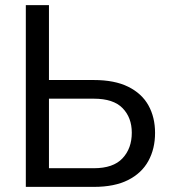

<svg xmlns="http://www.w3.org/2000/svg" viewBox="-20 -731 667 751"><path d="M347 -73Q423 -73 459.2 -111.8Q495.5 -150.5 495.5 -212Q495.5 -271 459.5 -308Q423.5 -345 347 -345H171.5V-73ZM347 0H81V-711H171.5V-418H347Q428 -418 481.2 -391.8Q534.5 -365.5 560.5 -319Q586.5 -272.5 586.5 -211Q586.5 -149 560.2 -101.2Q534 -53.5 481 -26.8Q428 0 347 0Z"/></svg>

Font: Roberto Sans
Style: Regular
Weight: 400
Designer: Google (font) & Cristiano Sobral (main changes)
Version: Version 1.500; ttfautohint (v1.8.4.7-5d5b-dirty)